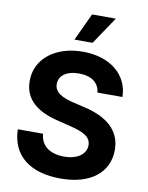

<svg xmlns="http://www.w3.org/2000/svg" viewBox="-102 -1032 860 1114"><g transform="rotate(10 327.5 -474.5)"><path d="M457.7 -518.1H605.1C603 -647.7 496.4 -737.2 334.5 -737.2C175.1 -737.2 58.2 -649.1 58.9 -517C58.6 -409.8 134.2 -348.4 257.1 -318.9L336.3 -299C415.5 -279.8 459.5 -257.1 459.9 -208.1C459.5 -154.8 409.1 -118.6 331 -118.6C251.1 -118.6 193.5 -155.5 188.6 -228.3H39.8C43.7 -71 156.2 10.3 332.7 10.3C510.3 10.3 614.7 -74.6 615.1 -207.7C614.7 -328.8 523.4 -393.1 397 -421.5L331.7 -437.1C268.5 -451.7 215.6 -475.1 216.6 -527.3C216.6 -574.2 258.2 -608.7 333.5 -608.7C407 -608.7 452.1 -575.3 457.7 -518.1ZM273.1 -797.6H380L488.3 -959.2H348.4Z"/></g></svg>

Font: Magic Ui Pro
Style: Bold
Weight: 700
Designer: Stefan Endress, Andreas Faust
Version: Version 1.000;FEAKit 1.0